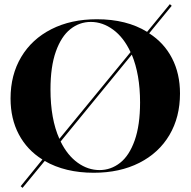

<svg xmlns="http://www.w3.org/2000/svg" viewBox="-20 -820 921 928"><path d="M196 -42 89 88 80 80 185 -49Q111 -95 71 -170.5Q31 -246 31 -344Q31 -458 82.5 -544.5Q134 -631 228.5 -679Q323 -727 448 -727Q592 -727 691 -666L801 -800L810 -792L701 -659Q773 -613 811.5 -538.5Q850 -464 850 -368Q850 -254 799 -167.5Q748 -81 653.5 -33Q559 15 433 15Q295 15 196 -42ZM267 -149 611 -568Q578 -639 527 -676.5Q476 -714 419 -714Q364 -714 320 -679Q276 -644 250 -571Q224 -498 224 -388Q224 -245 267 -149ZM461 2Q516 2 560.5 -33Q605 -68 631 -141.5Q657 -215 657 -325Q657 -460 617 -556L273 -136Q306 -69 355.5 -33.5Q405 2 461 2Z"/></svg>

Font: Nyght Serif Bold
Style: Regular
Weight: 700
Designer: Maksym Kobuzan
Version: Version 0.410